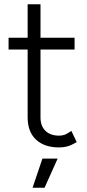

<svg xmlns="http://www.w3.org/2000/svg" viewBox="-20 -676 408 896"><path d="M256 12Q187 12 148 -24.5Q109 -61 109 -128V-656H169V-128Q169 -88 192 -65.5Q215 -43 256 -43Q268 -43 279.5 -46.5Q291 -50 313 -65L338 -13Q311 3 293 7.5Q275 12 256 12ZM20 -445V-500H328V-445ZM132 200 178 64H249L188 200Z"/></svg>

Font: Figtree Light
Style: Regular
Weight: 300
Designer: Erik Kennedy
Foundry: Erik Kennedy
Version: Version 2.001;gftools[0.9.30]